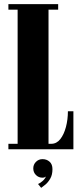

<svg xmlns="http://www.w3.org/2000/svg" viewBox="-20 -720 402 926"><path d="M20.5 0V-26.5H65V-673.5H20.5V-700H260.5V-673.5H214V-26.5H227.5Q253 -26.5 270.8 -49Q288.5 -71.5 298 -107.5Q307.5 -143.5 307.5 -183.5H334V0ZM178.5 186 163.5 167.5Q173.5 163.5 185.2 153.2Q197 143 201.5 131Q195 137 185 137Q166.5 137 153.5 124.2Q140.5 111.5 140.5 92Q140.5 73.5 153.5 60.5Q166.5 47.5 185 47.5Q205 47.5 219 59.8Q233 72 233 96Q233 123 222.5 141.2Q212 159.5 199 170.2Q186 181 178.5 186Z"/></svg>

Font: Imbue 50pt Black
Style: Regular
Weight: 900
Designer: Tyler Finck
Foundry: Etcetera Type Company
Version: Version 1.102; ttfautohint (v1.8.3)